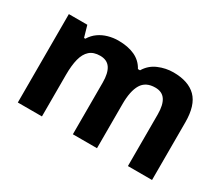

<svg xmlns="http://www.w3.org/2000/svg" viewBox="-101 -792 1183 1027"><g transform="rotate(30 491.0 -278.0)"><path d="M719 -556Q812 -556 859.5 -508.5Q907 -461 907 -356V0H758V-319.4Q758 -377.7 738 -407.4Q718 -437 675.8 -437Q617 -437 592 -395Q567 -353 567 -273.5V0H418V-319.4Q418 -377.7 398 -407.4Q378 -437 335.5 -437Q294.5 -437 271 -416Q247.5 -395.1 237.2 -355Q227 -315 227 -256.8V0H78V-546H192L212.2 -476H220Q237 -504 262 -521.5Q286.9 -539 317.5 -547.5Q348 -556 379 -556Q439 -556 481 -536.5Q523 -517 545 -476H558Q583 -518 627.5 -537Q672 -556 719 -556Z"/></g></svg>

Font: Noto Sans Canadian Aboriginal
Style: Regular
Weight: 400
Designer: Monotype Design Team, Typotheque's Kevin King
Foundry: Monotype Imaging Inc.
Version: Version 2.002